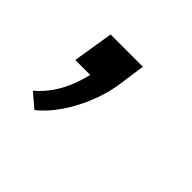

<svg xmlns="http://www.w3.org/2000/svg" viewBox="-72 -196 442 442"><g transform="rotate(45 149.0 24.5)"><path d="M72 148 38 119Q56 104 70.5 83Q85 62 94.5 36.5Q104 11 108 -12L116 0H57L73 -99H178L168 -29Q163 3 149.5 36.5Q136 70 116 99.5Q96 129 72 148Z"/></g></svg>

Font: Nunito Sans 7pt Expanded Light
Style: Italic
Weight: 300
Width: 7
Italic angle: -9°
Designer: Vernon Adams
Foundry: Vernon Adams
Version: Version 3.101;gftools[0.9.27]